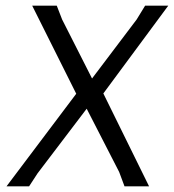

<svg xmlns="http://www.w3.org/2000/svg" viewBox="-20 -660 616 680"><path d="M576 -640 346 -329 508 0H421L402 -51L287 -275L113 -46L83 0H3L250 -328L94 -640H181L200 -591L306 -382L464 -591L494 -640Z"/></svg>

Font: Alegreya Sans
Style: Italic
Weight: 400
Italic angle: -7°
Designer: Juan Pablo del Peral
Foundry: Huerta Tipografica
Version: Version 2.007